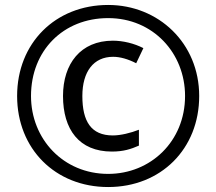

<svg xmlns="http://www.w3.org/2000/svg" viewBox="-20 -744 872 774"><path d="M416 10C629 10 783 -144 783 -357C783 -570 619 -724 416 -724C203 -724 49 -570 49 -357C49 -144 203 10 416 10ZM416 -43C235 -43 105 -184 105 -357C105 -540 235 -671 416 -671C597 -671 726 -530 726 -357C726 -174 587 -43 416 -43ZM431 -133C478 -133 508 -143 540 -157V-221C507 -208 466 -198 435 -198C347 -198 312 -255 312 -357C312 -455 357 -515 436 -515C464 -515 496 -506 529 -489L558 -550C521 -569 476 -580 435 -580C305 -580 234 -487 234 -357C234 -222 299 -133 431 -133Z"/></svg>

Font: Noto Sans Hebrew Droid
Style: Bold
Weight: 700
Designer: Monotype Design Team
Foundry: Monotype Imaging Inc.
Version: Version 1.100